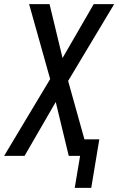

<svg xmlns="http://www.w3.org/2000/svg" viewBox="-32 -755 573 930"><path d="M330 155 356 0H301L238 -261L87 0H-12L211 -372L109 -735H208L271 -474L422 -735H521L298 -363L377 -80H449L410 155Z"/></svg>

Font: Iosevka Medium Oblique
Style: Regular
Weight: 500
Italic angle: -9°
Monospace: yes
Designer: Belleve Invis
Foundry: Belleve Invis
Version: Version 32.5.0; ttfautohint (v1.8.4)